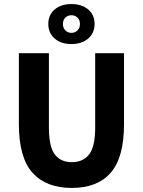

<svg xmlns="http://www.w3.org/2000/svg" viewBox="-20 -914 705 946"><path d="M334 12Q207 12 140 -63Q73 -138 73 -302V-652H221V-287Q221 -191 250 -153Q279 -115 334 -115Q389 -115 419 -153Q449 -191 449 -287V-652H591V-302Q591 -138 525.5 -63Q460 12 334 12ZM332 -697Q281 -697 249.5 -724Q218 -751 218 -796Q218 -841 249.5 -867.5Q281 -894 332 -894Q383 -894 414.5 -867.5Q446 -841 446 -796Q446 -751 414.5 -724Q383 -697 332 -697ZM332 -752Q349 -752 361.5 -764Q374 -776 374 -796Q374 -816 361.5 -827.5Q349 -839 332 -839Q315 -839 302.5 -827.5Q290 -816 290 -796Q290 -776 302.5 -764Q315 -752 332 -752Z"/></svg>

Font: TT Toshiba Sans
Style: Bold
Weight: 700
Designer: Paul D. Hunt
Foundry: Toshiba Corporation
Version: Version 2.020;PS 2.000;hotconv 1.0.86;makeotf.lib2.5.63406